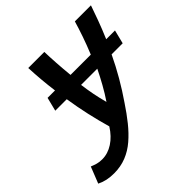

<svg xmlns="http://www.w3.org/2000/svg" viewBox="-278 -670 1005 1005"><g transform="rotate(-45 224.5 -168.0)"><path d="M5 186Q-23 186 -46.5 181Q-70 176 -92 165L-56 74Q-39 81 -23.5 85.5Q-8 90 13 90Q55 90 93.5 65Q132 40 161 -6Q144 -65 129.5 -129Q115 -193 104 -264H19L38 -340H93Q87 -385 83 -430.5Q79 -476 77 -522H196Q197 -484 200 -437Q203 -390 208 -340H358Q379 -391 395 -437.5Q411 -484 422 -522H541Q529 -487 512 -440.5Q495 -394 472 -340H537L518 -264H436Q408 -205 375 -148Q342 -91 304 -36Q273 11 240.5 51.5Q208 92 172.5 122.5Q137 153 95.5 169.5Q54 186 5 186ZM241 -107Q266 -144 288.5 -184.5Q311 -225 330 -264H210Q215 -225 222.5 -186.5Q230 -148 241 -107Z"/></g></svg>

Font: Ubuntu Sans SemiBold
Style: Italic
Weight: 600
Italic angle: -13.5°
Designer: Dalton Maag Ltd
Foundry: Dalton Maag Ltd
Version: Version 1.006